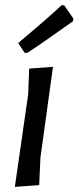

<svg xmlns="http://www.w3.org/2000/svg" viewBox="-20 -726 307 750"><path d="M221 -706 231 -705 267 -653 265 -643Q146 -558 86 -519L76 -520L51 -558Q160 -649 221 -706ZM187 -465 138 -111 133 -3 38 4 90 -357 94 -458Z"/></svg>

Font: Alegreya Sans Medium
Style: Italic
Weight: 500
Italic angle: -7°
Designer: Juan Pablo del Peral
Foundry: Huerta Tipografica
Version: Version 2.007